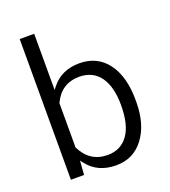

<svg xmlns="http://www.w3.org/2000/svg" viewBox="-136 -842 833 943"><g transform="rotate(-20 280.5 -370.5)"><path d="M508.3 -258.3Q508.3 -139.6 454.1 -68.4Q400.9 2.4 310.5 2.4Q213.9 2.4 161.6 -65.4L149.9 -80.6L148.4 -61.5L144.5 -7.3H75.7V-742.7H151.4V-470.2V-449.2L164.6 -465.8Q216.8 -530.8 309.6 -530.8Q402.3 -530.8 455.1 -460.9Q508.3 -390.1 508.3 -266.1ZM432.6 -268.6Q432.6 -315.4 423.3 -352.3Q414.1 -389.2 395.5 -415.5Q386.2 -428.7 374.5 -438.7Q362.8 -448.7 349.4 -455.3Q335.9 -461.9 320.3 -465.3Q304.7 -468.8 287.1 -468.8Q192.9 -468.8 151.9 -381.3L151.4 -379.9V-378.4V-149.9V-147.9L152.3 -146.5Q195.8 -59.6 288.1 -59.6Q356.9 -59.6 395 -112.8Q432.6 -165 432.6 -268.6Z"/></g></svg>

Font: Vazir Light
Style: Light
Weight: 300
Designer: Saber Rastikerdar
Foundry: Saber Rastikerdar
Version: Version 30.0.0